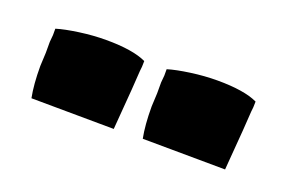

<svg xmlns="http://www.w3.org/2000/svg" viewBox="-35 -717 420 282"><g transform="rotate(20 174.5 -575.5)"><path d="M18 -566 19 -587V-604L20 -615V-625Q33 -629 54.5 -632Q76 -635 96 -635Q138 -635 159 -625Q159 -615 158 -609L156 -579L151 -516L22 -517Q18 -537 18 -566ZM192 -566 193 -587V-604L194 -615V-625Q207 -629 228.5 -632Q250 -635 270 -635Q312 -635 333 -625Q333 -615 332 -609L330 -579L325 -516L196 -517Q192 -537 192 -566Z"/></g></svg>

Font: Londrina Solid Black
Style: Regular
Weight: 900
Designer: Marcelo Magalhaes
Foundry: Marcelo Magalhães
Version: Version 1.002